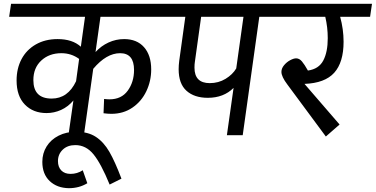

<svg xmlns="http://www.w3.org/2000/svg" viewBox="-20 -709 1971 1007"><path d="M481 -436Q510 -468 549 -486Q588 -504 631 -504Q698 -504 735.5 -461.5Q773 -419 773 -345Q773 -284 747.5 -230.5Q722 -177 674.5 -144.5Q627 -112 564 -112Q546 -112 523 -115L526 -190Q542 -188 554 -188Q617 -188 650 -233.5Q683 -279 683 -342Q683 -430 610 -430Q538 -430 469 -348L420 0H339L365 -182Q337 -149 300.5 -132.5Q264 -116 224 -116Q154 -116 110.5 -160.5Q67 -205 67 -287Q67 -350 93 -399Q119 -448 168 -476Q217 -504 282 -504Q360 -504 404 -464L426 -621H28L38 -689H911L901 -621H507ZM379 -283 395 -400Q354 -430 302 -430Q238 -430 196.5 -391.5Q155 -353 155 -289Q155 -192 251 -192Q336 -192 379 -283Z M555 259Q510 149 470.5 100.5Q431 52 375 52Q334 52 309 76Q284 100 284 136Q284 167 301.5 185Q319 203 350 203Q385 203 414 184L438 252Q395 278 341 278Q279 277 240.5 240.5Q202 204 202 140Q202 95 224.5 59Q247 23 287.5 2.5Q328 -18 380 -18Q442 -18 483 9Q524 36 553.5 87Q583 138 617 228Z M1459 -621H1340L1253 0H1170L1205 -248Q1153 -196 1070 -196Q999 -196 958 -233Q917 -270 917 -346Q917 -366 920 -390L952 -621H858L868 -689H1469ZM1257 -621H1035L1002 -384Q1000 -373 1000 -354Q1000 -273 1080 -273Q1126 -273 1163 -295.5Q1200 -318 1219 -350Z M1921 -621H1764Q1782 -556 1782 -490Q1782 -382 1733 -327.5Q1684 -273 1577 -269L1761 -56L1689 7L1487 -266Q1456 -307 1456 -332Q1456 -350 1469.5 -366.5Q1483 -383 1501.5 -393Q1520 -403 1533 -403Q1550 -403 1563.5 -387Q1577 -371 1595 -339Q1652 -347 1675.5 -391.5Q1699 -436 1699 -509Q1699 -566 1686 -621H1416L1426 -689H1931Z"/></svg>

Font: FiraGO
Style: Italic
Weight: 400
Italic angle: -8°
Designer: bBox Type GmbH
Foundry: bBox Type GmbH
Version: Version 1.001